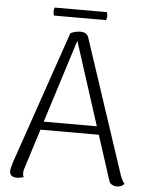

<svg xmlns="http://www.w3.org/2000/svg" viewBox="-56 -852 692 908"><g transform="rotate(5 290.0 -398.5)"><path d="M568 -5Q555 10 534 10Q519 10 508.5 3.5Q498 -3 495 -15L427 -226H150L92 -43Q86 -27 86 -15Q86 -2 91 4Q76 10 58 10Q24 10 24 -19Q24 -26 27.5 -38Q31 -50 32 -56L251 -693Q276 -704 298 -704Q329 -704 337 -679L547 -45Q556 -20 568 -5ZM414 -265 287 -660 162 -265ZM414 -807Q418 -795 418 -788Q418 -783 414 -769H166Q163 -780 163 -788Q163 -798 166 -807Z"/></g></svg>

Font: Arima Madurai Light
Style: Regular
Weight: 300
Designer: Joana Correia and Natanael Gama
Foundry: NDISCOVER
Version: Version 1.019